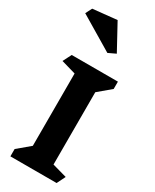

<svg xmlns="http://www.w3.org/2000/svg" viewBox="-281 -1207 1027 1274"><g transform="rotate(30 232.5 -570.5)"><path d="M402 -1H48V-57L142 -136V-690L31 -722L64 -787H418V-731L323 -651V-97L434 -66ZM262 -917 3 -1072 28 -1121 212 -1140 319 -944Z"/></g></svg>

Font: Inknut Antiqua
Style: Bold
Weight: 700
Designer: Claus Eggers Sørensen
Foundry: Claus Eggers Sørensen
Version: Version 1.003; ttfautohint (v1.8.2) -l 8 -r 50 -G 200 -x 14 